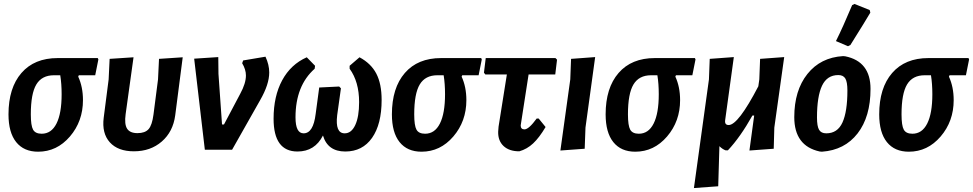

<svg xmlns="http://www.w3.org/2000/svg" viewBox="-20 -758 4926 972"><path d="M173 10Q101 10 62 -38.5Q23 -87 23 -179Q23 -313 88.5 -388.5Q154 -464 272 -464H475L478 -457L462 -377H379L376 -370Q400 -318 400 -251Q400 -144 334 -67Q268 10 173 10ZM191 -81Q240 -81 266 -132.5Q292 -184 292 -281Q292 -334 285 -377H253Q192 -377 164 -330.5Q136 -284 136 -179Q136 -122 147.5 -101.5Q159 -81 191 -81Z M658 8Q577 8 536 -37.5Q495 -83 505 -162L530 -356L535 -460L656 -468L616 -180Q609 -129 623.5 -106.5Q638 -84 676 -84Q714 -84 732 -104Q750 -124 757 -178L780 -356L785 -460L905 -468L867 -174Q856 -91 799 -41.5Q742 8 658 8Z M1324 -471Q1343 -430 1343 -391Q1343 -331 1297 -251L1155 0H1017L963 -461L1085 -469L1086 -384L1104 -128H1114L1196 -283Q1225 -336 1225 -376Q1225 -406 1206 -438L1211 -452Z M1486 9Q1365 9 1365 -157Q1365 -271 1408.5 -351.5Q1452 -432 1533 -468L1575 -425L1573 -410Q1476 -324 1476 -164Q1476 -83 1517 -83Q1566 -83 1578 -181L1596 -315L1697 -320L1706 -311L1687 -175Q1676 -83 1725 -83Q1759 -83 1778.5 -125Q1798 -167 1798 -241Q1798 -344 1750 -410V-425L1800 -468Q1858 -437 1885 -385.5Q1912 -334 1912 -252Q1912 -129 1863.5 -60Q1815 9 1728 9Q1639 9 1615 -72Q1574 9 1486 9Z M2114 10Q2042 10 2003 -38.5Q1964 -87 1964 -179Q1964 -313 2029.5 -388.5Q2095 -464 2213 -464H2416L2419 -457L2403 -377H2320L2317 -370Q2341 -318 2341 -251Q2341 -144 2275 -67Q2209 10 2114 10ZM2132 -81Q2181 -81 2207 -132.5Q2233 -184 2233 -281Q2233 -334 2226 -377H2194Q2133 -377 2105 -330.5Q2077 -284 2077 -179Q2077 -122 2088.5 -101.5Q2100 -81 2132 -81Z M2609 8Q2558 8 2529.5 -18.5Q2501 -45 2502 -91L2504 -117L2546 -381H2437L2430 -390L2439 -464H2792L2800 -456L2791 -381H2656L2618 -136L2616 -123Q2616 -103 2635 -103Q2657 -103 2697 -158H2707L2742 -115Q2710 -61 2679 -32Q2648 -3 2609 8Z M2993 -469 2944 -112 2940 -5 2817 4 2867 -356 2871 -460Z M3196 10Q3124 10 3085 -38.5Q3046 -87 3046 -179Q3046 -313 3111.5 -388.5Q3177 -464 3295 -464H3498L3501 -457L3485 -377H3402L3399 -370Q3423 -318 3423 -251Q3423 -144 3357 -67Q3291 10 3196 10ZM3214 -81Q3263 -81 3289 -132.5Q3315 -184 3315 -281Q3315 -334 3308 -377H3276Q3215 -377 3187 -330.5Q3159 -284 3159 -179Q3159 -122 3170.5 -101.5Q3182 -81 3214 -81Z M3651 -149Q3648 -125 3669 -125Q3717 -125 3819 -321L3824 -356L3828 -460L3950 -469L3900 -112L3897 -5L3774 4L3798 -173H3789Q3728 -64 3665 3H3653Q3637 -3 3622 -18L3616 185L3493 194L3569 -356L3573 -460L3695 -469Z M4294 -732 4306 -738 4383 -707 4386 -694Q4364 -656 4285 -530L4273 -524L4212 -550Q4247 -620 4294 -732ZM4248 -474 4259 -473Q4387 -447 4387 -308Q4387 -167 4321.5 -82.5Q4256 2 4141 10L4130 9Q4001 -19 4001 -165Q4001 -300 4067.5 -383.5Q4134 -467 4248 -474ZM4224 -378Q4167 -378 4141.5 -324Q4116 -270 4116 -163Q4116 -119 4126.5 -101Q4137 -83 4163 -83Q4220 -83 4245 -138Q4270 -193 4270 -300Q4270 -343 4259.5 -360.5Q4249 -378 4224 -378Z M4581 10Q4509 10 4470 -38.5Q4431 -87 4431 -179Q4431 -313 4496.5 -388.5Q4562 -464 4680 -464H4883L4886 -457L4870 -377H4787L4784 -370Q4808 -318 4808 -251Q4808 -144 4742 -67Q4676 10 4581 10ZM4599 -81Q4648 -81 4674 -132.5Q4700 -184 4700 -281Q4700 -334 4693 -377H4661Q4600 -377 4572 -330.5Q4544 -284 4544 -179Q4544 -122 4555.5 -101.5Q4567 -81 4599 -81Z"/></svg>

Font: Alegreya Sans SC
Style: Bold Italic
Weight: 700
Italic angle: -7°
Designer: Juan Pablo del Peral
Foundry: Huerta Tipografica
Version: Version 2.007